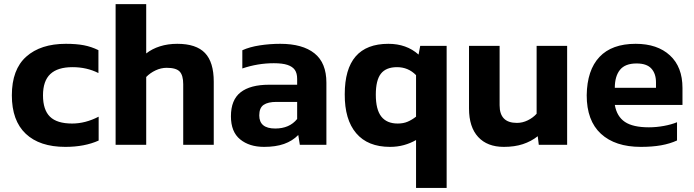

<svg xmlns="http://www.w3.org/2000/svg" viewBox="-20 -709 3399 940"><path d="M463 -20.9V-137.8Q397.9 -104.2 333.2 -104.2Q258.9 -104.2 224.7 -137.7Q190.5 -171.2 190.5 -242.2Q190.5 -312.8 226.4 -346.5Q262.3 -380.2 334.9 -380.2Q405.1 -380.2 461.9 -351.3V-463.4Q427.6 -480.3 390.8 -487.4Q353.9 -494.5 302.5 -494.5Q179 -494.5 108.5 -431.7Q38 -368.9 38 -242.2Q38 -118.4 106 -54.2Q174 10.1 299.9 10.1Q394.2 10.1 463 -20.9Z M695.8 0V-332.1Q715.2 -352 741.7 -364.5Q768.2 -377 796.2 -377Q842.2 -377 859.6 -358.7Q877 -340.3 877 -296.8V0H1026.5V-309Q1026.5 -404.8 983.5 -449.6Q940.5 -494.5 848 -494.5Q801.9 -494.5 763.1 -482.2Q724.3 -469.9 695.8 -447.3V-688.9H546V0Z M1440.3 -48.1 1447.9 0H1578V-304.2Q1578 -401.3 1519.6 -447.9Q1461.2 -494.5 1352 -494.5Q1300.9 -494.5 1251.8 -486.9Q1202.7 -479.4 1166.4 -463V-373.8Q1241.9 -399.5 1320.7 -399.5Q1362.9 -399.5 1387.6 -391.2Q1412.4 -382.8 1423.6 -366.6Q1434.8 -350.4 1434.8 -322.8V-294.2H1297.3Q1205.3 -294.2 1158 -257.1Q1110.6 -220.1 1110.6 -139.6Q1110.6 -63.4 1155.7 -26.7Q1200.7 10.1 1272.8 10.1Q1329.6 10.1 1370.6 -4.3Q1411.6 -18.8 1440.3 -48.1ZM1249.3 -144Q1249.3 -181 1270.7 -195.6Q1292.1 -210.2 1333.9 -210.1H1434.8V-126.5Q1397.3 -79.8 1327.4 -79.8Q1249.3 -79.8 1249.3 -144Z M2016.9 211.1V-23.4Q1989.2 -7.5 1957.4 1.3Q1925.6 10.1 1889.4 10.1Q1780.6 10.1 1723.9 -56.7Q1667.1 -123.4 1667.8 -247.4Q1667.8 -494.5 1881.4 -494.5Q1970.3 -494.5 2029.2 -441.8L2037.3 -484.4H2166.7V211.1ZM2016.9 -137.9V-341.1Q1978.5 -380.2 1923.9 -380.2Q1869.9 -380.2 1844.9 -348.3Q1819.9 -316.5 1819.9 -245.4Q1819.9 -172.8 1846.7 -138.5Q1873.6 -104.2 1927 -104.2Q1954.6 -104.2 1975.5 -113.1Q1996.5 -122 2016.9 -137.9Z M2612.7 -42.1 2617.8 0H2756.6V-484.4H2607.2V-152.2Q2589.5 -132.4 2563.8 -119.9Q2538.1 -107.3 2510.8 -107.3Q2467.9 -107.3 2447 -128.9Q2426 -150.5 2426 -193.6V-484.4H2276.2V-177.8Q2276.2 -87 2321 -38.4Q2365.7 10.1 2446.7 10.1Q2499.4 10.1 2539.9 -3.3Q2580.5 -16.7 2612.7 -42.1Z M3294.6 -21.3V-110.6Q3267.3 -99.3 3230.3 -92.5Q3193.3 -85.7 3156.8 -85.7Q3078.8 -85.7 3039.4 -112.2Q2999.9 -138.7 2990 -195.3H3321.3V-278.2Q3321.3 -381.4 3259.8 -437.9Q3198.4 -494.5 3092 -494.5Q2975.5 -494.5 2914.9 -430.2Q2854.2 -365.9 2852.4 -242.8Q2852.4 -118.2 2922 -54.1Q2991.7 10.1 3117.5 10.1Q3172.9 10.1 3216.5 2.4Q3260.1 -5.4 3294.6 -21.3ZM3096.8 -398.3Q3146.5 -398.3 3169 -373.3Q3191.6 -348.3 3191.6 -305.9V-279.1H2990Q2990 -335.5 3015.3 -367Q3040.6 -398.4 3096.8 -398.3Z"/></svg>

Font: Arad-FD-VF Thin
Style: Regular
Weight: 100
Designer: Mohammad Darvishi
Version: Version 1.010;September 21, 2024;FontCreator 15.0.0.2992 64-